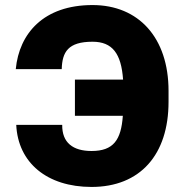

<svg xmlns="http://www.w3.org/2000/svg" viewBox="-20 -737 736 767"><path d="M228.5 -238.3H44.9C51.8 -86.9 168 9.8 345.7 9.8C540 9.8 653.3 -119.1 653.3 -330.1V-374C653.3 -585.9 534.2 -716.8 349.6 -716.8C154.3 -716.8 56.6 -603.5 43 -460.9H226.6C228.5 -529.3 252 -570.3 349.6 -570.3C429.2 -570.3 464.4 -522.9 471.7 -418.9H279.3V-274.4H470.7C463.9 -177.7 433.1 -133.8 345.7 -133.8C271.5 -133.8 227.5 -167 228.5 -238.3Z"/></svg>

Font: Pretendard Black
Style: Regular
Weight: 900
Designer: Base glyphs from Inter by Rasmus Andersson; Hangeul glyphs from Noto Sans CJK(Source Han Sans) by Jang Soo-young and Kan
Foundry: Kil Hyung-jin
Version: Version 1.309;Glyphs 3.2 (3225)